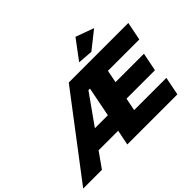

<svg xmlns="http://www.w3.org/2000/svg" viewBox="-273 -1254 1580 1580"><g transform="rotate(-45 517.0 -464.0)"><path d="M1098 -541 1130 -701H437L-96 0H122L216 -133H444L417 0H1000L1032 -160H657L679 -271H1010L1042 -431H711L733 -541ZM323 -283 507 -542H525L474 -283ZM742 -928 615 -758 747 -748 901 -870Z"/></g></svg>

Font: Argentum Sans ExtraBold
Style: Italic
Weight: 800
Italic angle: -11.3°
Designer: Julieta Ulanovsky
Foundry: Julieta Ulanovsky
Version: Version 5.001;February 15, 2019;FontCreator 11.5.0.2425 64-b